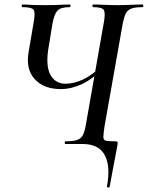

<svg xmlns="http://www.w3.org/2000/svg" viewBox="-20 -645 662 860"><path d="M252 -246Q176 -246 135.5 -290.5Q95 -335 108 -411L131 -546Q139 -590 130 -601.5Q121 -613 81 -613Q77 -613 77 -619Q77 -625 81 -625Q93 -625 104 -624Q115 -623 132.5 -622.5Q150 -622 183 -622Q226 -622 251 -623.5Q276 -625 292 -625Q296 -625 296 -619Q296 -613 292 -613Q252 -613 237.5 -597.5Q223 -582 215 -539L199 -441Q183 -355 204.5 -312.5Q226 -270 274 -270Q312 -270 354 -290Q396 -310 448 -361L455 -350Q397 -292 348.5 -269Q300 -246 252 -246ZM350 0H273Q270 0 270 -6Q270 -12 273 -12Q307 -12 325 -18Q343 -24 351 -39.5Q359 -55 364 -83L445 -544Q453 -587 445 -600Q437 -613 398 -613Q394 -613 394 -619Q394 -625 398 -625Q420 -625 447.5 -623.5Q475 -622 506 -622Q539 -622 567.5 -623.5Q596 -625 618 -625Q622 -625 622 -619Q622 -613 618 -613Q587 -613 569.5 -607Q552 -601 544 -585.5Q536 -570 530 -541L448 -78Q443 -44 443 -30.5Q443 -17 455.5 -14.5Q468 -12 496 -12Q505 -12 506.5 -8.5Q508 -5 506 5Q504 19 500 38Q496 57 489.5 92.5Q483 128 471 192Q471 195 464.5 194.5Q458 194 459 191Q476 99 449 49.5Q422 0 350 0Z"/></svg>

Font: Cormorant SemiBold
Style: Italic
Weight: 600
Italic angle: -10°
Designer: Christian Thalmann (Catharsis Fonts)
Foundry: Catharsis Fonts
Version: Version 4.000